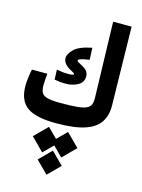

<svg xmlns="http://www.w3.org/2000/svg" viewBox="-147 -776 879 1187"><g transform="rotate(15 293.0 -182.5)"><path d="M246.6 4.4Q114.7 4.4 59.1 -36.4Q3.4 -77.1 3.4 -170.9Q3.4 -194.3 7.3 -224.9Q11.2 -255.4 16.6 -277.3H115.2Q113.3 -259.3 111.8 -239.5Q110.4 -219.7 110.4 -201.7Q110.4 -173.3 119.1 -156Q127.9 -138.7 156 -131.1Q184.1 -123.5 240.7 -123.5Q307.1 -123.5 346.9 -127.4Q386.7 -131.3 406.5 -141.1Q426.3 -150.9 432.6 -168.2Q439 -185.5 438 -212.4L424.8 -693.4H543L552.2 -193.8Q553.7 -128.9 525.1 -84.7Q496.6 -40.5 429.4 -18.1Q362.3 4.4 246.6 4.4ZM241.2 -247.1Q219.7 -247.1 200.4 -249Q181.2 -251 168 -253.9L165.5 -316.9Q185.1 -313.5 202.9 -311.5Q220.7 -309.6 238.3 -309.6Q258.8 -309.6 266.6 -311.5Q274.4 -313.5 274.4 -317.4Q274.4 -322.8 266.8 -326.4Q259.3 -330.1 240.7 -340.8Q198.2 -367.2 198.2 -400.9Q198.2 -426.8 229.7 -457.8Q261.2 -488.8 342.3 -504.4L345.7 -428.2Q305.7 -422.4 290 -416.7Q274.4 -411.1 274.4 -406.2Q274.4 -401.4 280.8 -397.2Q287.1 -393.1 305.7 -382.8Q334 -367.7 342.8 -353.8Q351.6 -339.8 351.6 -322.8Q351.6 -284.7 317.4 -265.9Q283.2 -247.1 241.2 -247.1ZM332 37.1 413.6 118.7 332 200.7 271 139.6 210 200.7 128.4 118.7 210 37.1 271 98.1ZM271.5 172.9 348.6 250 271.5 327.1 194.3 250Z"/></g></svg>

Font: Cascadia Mono NF SemiBold
Style: Regular
Weight: 600
Monospace: yes
Designer: Aaron Bell
Foundry: Saja Typeworks
Version: Version 2404.023; ttfautohint (v1.8.4)